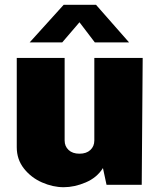

<svg xmlns="http://www.w3.org/2000/svg" viewBox="-20 -772 666 802"><path d="M50 -157V-530H250V-185Q250 -161 266.5 -145.5Q283 -130 312 -130Q341 -130 357.5 -145.5Q374 -161 374 -185V-530H576L572 0H425L410 -70Q385 -30 338 -10Q291 10 246 10Q201 10 155.5 -10Q110 -30 80 -68Q50 -106 50 -157ZM312 -679 240 -595H104L246 -752H381L519 -595H376Z"/></svg>

Font: Morrison Black
Style: Regular
Weight: 900
Designer: Pablo Impallari, Rodrigo Fuenzalida (Modified by Dan O. Williams)
Version: Version 0.03;June 6, 2019;FontCreator 11.5.0.2425 64-bit; tt